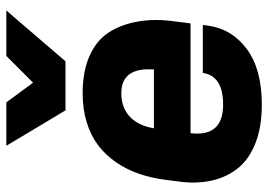

<svg xmlns="http://www.w3.org/2000/svg" viewBox="-138 -682 833 596"><g transform="rotate(-90 278.0 -383.5)"><path d="M124 -779.8H258.8L319.8 -696.8L402.8 -779.8H543.9L386.2 -596.2H233.9ZM503.9 -208H163.1Q150.9 -106.9 252 -106.9Q340.8 -106.9 350.1 -169.9H499L497.1 -154.8Q486.8 -79.6 424.1 -33.2Q361.3 13.2 252 13.2Q183.1 13.2 132.8 -6.3Q82.5 -25.9 54.4 -60.8Q26.4 -95.7 15.9 -142.6Q5.4 -189.5 13.2 -246.1L18.1 -284.2Q23.9 -329.6 37.1 -368.2Q50.3 -406.7 72.8 -439.2Q95.2 -471.7 125.2 -494.6Q155.3 -517.6 196.5 -530.3Q237.8 -543 287.1 -543Q355 -543 403.1 -521.5Q451.2 -500 475.8 -461.9Q500.5 -423.8 509.8 -370.8Q519 -317.9 509.8 -254.9ZM287.1 -422.9Q243.7 -422.9 215.3 -397.5Q187 -372.1 178.2 -321.8H360.8Q368.2 -422.9 287.1 -422.9Z"/></g></svg>

Font: Cooper Hewitt
Style: Bold Italic
Weight: 712
Designer: Village Type and Design LLC
Foundry: Cooper Hewitt Smithsonian Design Museum
Version: 1.000